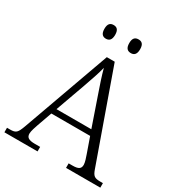

<svg xmlns="http://www.w3.org/2000/svg" viewBox="-210 -1043 1097 1179"><g transform="rotate(30 338.0 -453.0)"><path d="M427 -809C449 -809 465 -821 465 -858C465 -895 449 -906 427 -906C404 -906 388 -895 388 -858C388 -821 404 -809 427 -809ZM250 -809C272 -809 288 -821 288 -858C288 -895 272 -906 250 -906C228 -906 212 -895 212 -858C212 -821 228 -809 250 -809ZM-2 0H233V-32H196C150 -32 135 -44 135 -71C135 -88 147 -123 153 -140L190 -244H465L503 -136C509 -120 520 -87 520 -71C520 -44 507 -32 463 -32H435V0H678V-32H661C618 -32 607 -40 592 -83L368 -714H312L90 -96C70 -41 61 -32 19 -32H-2ZM204 -283 279 -492C298 -546 320 -608 329 -648C341 -603 362 -539 382 -483L451 -283Z"/></g></svg>

Font: Noto Serif Ethiopic Light
Style: Regular
Weight: 300
Designer: Monotype Design Team
Foundry: Monotype Imaging Inc.
Version: Version 2.102